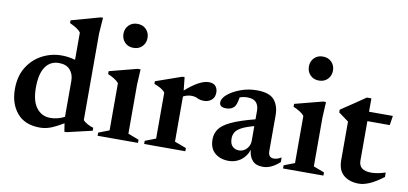

<svg xmlns="http://www.w3.org/2000/svg" viewBox="-68 -933 2477 1166"><g transform="rotate(10 1170.5 -350.0)"><path d="M373.5 11 365.5 -40Q313.5 -9 283 1.5Q252.5 12 222 12Q129 12 80.8 -45.2Q32.5 -102.5 32.5 -193Q32.5 -273 67.5 -328.8Q102.5 -384.5 158.5 -413.5Q214.5 -442.5 277.5 -442.5Q320.5 -442.5 361.5 -430.5V-599Q351 -612.5 334.2 -623Q317.5 -633.5 293 -645V-662L470.5 -711.5H484.5L477.5 -613.5V-79Q488 -67.5 505.8 -57.8Q523.5 -48 542 -43V-25L387.5 11ZM361.5 -301Q361.5 -341.5 338.2 -368Q315 -394.5 269.5 -394.5Q216 -394.5 186.2 -351.5Q156.5 -308.5 156.5 -223Q156.5 -140.5 188.8 -98.8Q221 -57 274 -57Q320.5 -57 361.5 -79Z M697.5 -563.5Q664.5 -563.5 644 -584.8Q623.5 -606 623.5 -638Q623.5 -669 644 -690.2Q664.5 -711.5 697.5 -711.5Q731 -711.5 751.5 -690.2Q772 -669 772 -638Q772 -606 751.5 -584.8Q731 -563.5 697.5 -563.5ZM763.5 -442.5 758.5 -346.5V-45L825.5 -19.5V0H576.5V-19.5L642.5 -45V-336Q632.5 -348.5 613.8 -360.2Q595 -372 574.5 -380V-398L745.5 -442.5Z M1185.5 -438Q1215.5 -438 1228.2 -422.2Q1241 -406.5 1241 -383.5Q1241 -353 1221.5 -337Q1202 -321 1176 -321Q1150.5 -321 1134.5 -329.5Q1118.5 -338 1095.5 -338Q1070 -338 1045.5 -325V-46.5L1117.5 -19.5V0H863.5V-19.5L929.5 -45V-328.5Q918.5 -342.5 901.8 -352Q885 -361.5 861.5 -370.5V-386.5L1021 -442.5H1035L1043.5 -361.5Q1130.5 -438 1185.5 -438Z M1597 11.5Q1553.5 11.5 1532 -12.8Q1510.5 -37 1507.5 -77Q1492.5 -34.5 1460 -11.2Q1427.5 12 1386.5 12Q1334 12 1300.8 -16.2Q1267.5 -44.5 1267.5 -100.5Q1267.5 -135.5 1286.8 -163.5Q1306 -191.5 1357.2 -216Q1408.5 -240.5 1503.5 -265V-318.5Q1503.5 -350 1486.8 -368.8Q1470 -387.5 1432.5 -387.5Q1409.5 -387.5 1385.5 -379.5Q1378 -332 1365.5 -319Q1348 -299.5 1316 -299.5Q1274.5 -299.5 1274.5 -329Q1274.5 -354.5 1305 -380Q1335.5 -405.5 1382.8 -422.8Q1430 -440 1481 -440Q1559.5 -440 1589.5 -404.5Q1619.5 -369 1619.5 -310V-90Q1619.5 -49.5 1653.5 -49.5Q1675.5 -49.5 1700 -64.5V-36Q1648.5 11.5 1597 11.5ZM1380.5 -125.5Q1380.5 -93 1396.5 -77.2Q1412.5 -61.5 1437 -61.5Q1464.5 -61.5 1484 -82.5Q1503.5 -103.5 1503.5 -132V-223Q1453 -209.5 1426.2 -194.8Q1399.5 -180 1390 -163Q1380.5 -146 1380.5 -125.5Z M1841 -563.5Q1808 -563.5 1787.5 -584.8Q1767 -606 1767 -638Q1767 -669 1787.5 -690.2Q1808 -711.5 1841 -711.5Q1874.5 -711.5 1895 -690.2Q1915.5 -669 1915.5 -638Q1915.5 -606 1895 -584.8Q1874.5 -563.5 1841 -563.5ZM1907 -442.5 1902 -346.5V-45L1969 -19.5V0H1720V-19.5L1786 -45V-336Q1776 -348.5 1757.2 -360.2Q1738.5 -372 1718 -380V-398L1889 -442.5Z M2174.5 -128.5Q2174.5 -68 2251.5 -68Q2289 -68 2338.5 -84V-56.5Q2289.5 -19.5 2253.2 -4.2Q2217 11 2188.5 11Q2130.5 11 2094.8 -19Q2059 -49 2059 -112V-349L1997 -394.5V-411.5Q2030 -433.5 2071.5 -461.2Q2113 -489 2146.5 -512.5H2174.5V-430H2321.5L2312.5 -372H2174.5Z"/></g></svg>

Font: Newsreader Text SemiBold
Style: Regular
Weight: 600
Designer: Hugues Gentile
Foundry: Production Type
Version: Version 1.001